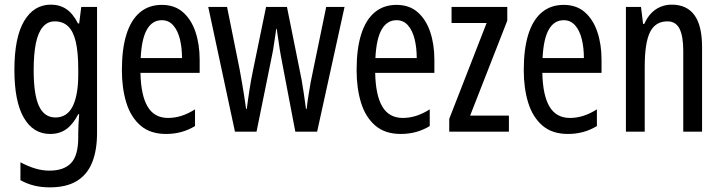

<svg xmlns="http://www.w3.org/2000/svg" viewBox="-20 -567 3107 827"><path d="M199 -547Q237 -547 265.5 -528Q294 -509 316 -466H321L330 -537H398V6Q398 80 377 132.5Q356 185 311 212.5Q266 240 195 240Q158 240 127.5 232.5Q97 225 68 209V132Q102 150 132.5 159Q163 168 193 168Q255 168 286 135.5Q317 103 317 25V9Q317 -8 318 -29.5Q319 -51 321 -75H317Q295 -32 266 -11Q237 10 196 10Q123 10 82.5 -60Q42 -130 42 -266Q42 -406 84 -476.5Q126 -547 199 -547ZM216 -475Q185 -475 164.5 -451Q144 -427 134.5 -380.5Q125 -334 125 -265Q125 -159 148 -110Q171 -61 219 -61Q243 -61 261.5 -72.5Q280 -84 292 -107Q304 -130 310.5 -164.5Q317 -199 317 -245V-270Q317 -341 306.5 -386.5Q296 -432 273.5 -453.5Q251 -475 216 -475Z M677 -546Q732 -546 768 -514.5Q804 -483 822 -429.5Q840 -376 840 -309V-253H585Q587 -156 616 -107.5Q645 -59 704 -59Q733 -59 761.5 -68Q790 -77 820 -96V-24Q792 -7 761 1.5Q730 10 695 10Q627 10 585 -26.5Q543 -63 524 -125Q505 -187 505 -265Q505 -356 524.5 -418.5Q544 -481 582.5 -513.5Q621 -546 677 -546ZM677 -480Q636 -480 613 -440Q590 -400 586 -317H764Q764 -361 755 -398Q746 -435 726.5 -457.5Q707 -480 677 -480Z M1190 -325Q1187 -339 1185 -354Q1183 -369 1180.5 -384.5Q1178 -400 1176 -414.5Q1174 -429 1172 -443H1170Q1168 -428 1165.5 -413Q1163 -398 1161 -383Q1159 -368 1156.5 -353.5Q1154 -339 1151 -325L1085 0H992L877 -537H958L1012 -269Q1017 -242 1022 -213Q1027 -184 1031.5 -155.5Q1036 -127 1040 -98H1043Q1045 -116 1048 -135.5Q1051 -155 1054 -176Q1057 -197 1061 -219Q1065 -241 1070 -265L1126 -537H1216L1271 -264Q1275 -246 1279.5 -221Q1284 -196 1288.5 -165Q1293 -134 1298 -98H1301Q1302 -111 1304.5 -128.5Q1307 -146 1310.5 -167Q1314 -188 1318 -212L1385 -537H1464L1346 0H1252Z M1688 -546Q1743 -546 1779 -514.5Q1815 -483 1833 -429.5Q1851 -376 1851 -309V-253H1596Q1598 -156 1627 -107.5Q1656 -59 1715 -59Q1744 -59 1772.5 -68Q1801 -77 1831 -96V-24Q1803 -7 1772 1.5Q1741 10 1706 10Q1638 10 1596 -26.5Q1554 -63 1535 -125Q1516 -187 1516 -265Q1516 -356 1535.5 -418.5Q1555 -481 1593.5 -513.5Q1632 -546 1688 -546ZM1688 -480Q1647 -480 1624 -440Q1601 -400 1597 -317H1775Q1775 -361 1766 -398Q1757 -435 1737.5 -457.5Q1718 -480 1688 -480Z M2172 0H1915V-55L2076 -468H1925V-537H2165V-478L2005 -69H2172Z M2408 -546Q2463 -546 2499 -514.5Q2535 -483 2553 -429.5Q2571 -376 2571 -309V-253H2316Q2318 -156 2347 -107.5Q2376 -59 2435 -59Q2464 -59 2492.5 -68Q2521 -77 2551 -96V-24Q2523 -7 2492 1.5Q2461 10 2426 10Q2358 10 2316 -26.5Q2274 -63 2255 -125Q2236 -187 2236 -265Q2236 -356 2255.5 -418.5Q2275 -481 2313.5 -513.5Q2352 -546 2408 -546ZM2408 -480Q2367 -480 2344 -440Q2321 -400 2317 -317H2495Q2495 -361 2486 -398Q2477 -435 2457.5 -457.5Q2438 -480 2408 -480Z M2873 -547Q2938 -547 2971 -502Q3004 -457 3004 -364V0H2923V-348Q2923 -411 2907 -443Q2891 -475 2855 -475Q2803 -475 2780 -429Q2757 -383 2757 -279V0H2676V-537H2741L2750 -464H2755Q2767 -491 2784.5 -509.5Q2802 -528 2825 -537.5Q2848 -547 2873 -547Z"/></svg>

Font: Noto Sans ExtraCondensed
Style: Regular
Weight: 400
Width: 2
Designer: Monotype Design Team
Foundry: Monotype Imaging Inc.
Version: Version 2.013